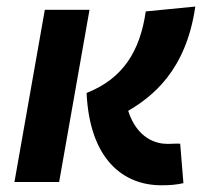

<svg xmlns="http://www.w3.org/2000/svg" viewBox="-20 -547 626 577"><path d="M464.8 9.8C494.1 9.8 511.7 7.8 531.2 3.4L521.5 -115.2C512.7 -115.7 507.8 -115.2 501.5 -115.2C496.6 -114.7 490.7 -114.7 481.9 -114.7C449.7 -114.7 392.1 -130.4 365.2 -213.9C435.5 -255.4 539.1 -333 566.9 -527.3L418 -512.7C400.9 -393.6 350.1 -311 240.2 -267.6C249.5 -68.4 350.1 9.8 464.8 9.8ZM23.4 0H157.7L249 -517.6H114.7Z"/></svg>

Font: Cascadia Code NF
Style: Bold Italic
Weight: 700
Italic angle: -10°
Monospace: yes
Designer: Aaron Bell
Foundry: Saja Typeworks
Version: Version 2404.023